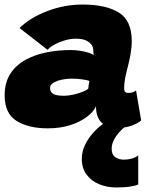

<svg xmlns="http://www.w3.org/2000/svg" viewBox="-20 -558 688 846"><path d="M589 127V255.5Q578 260 554.2 264Q530.5 268 491.5 268Q452 268 417.5 254Q383 240 361.8 211.8Q340.5 183.5 340.5 142Q340.5 109.5 354.8 80.2Q369 51 390 27.8Q411 4.5 431.5 -10.5Q452 -25.5 464 -29L532 0Q521 7.5 506.8 23Q492.5 38.5 482.2 58Q472 77.5 472 97.5Q472 124.5 488.8 135Q505.5 145.5 525.5 145.5Q541.5 145.5 558 141.5Q574.5 137.5 589 127ZM190.5 7.5Q105.5 7.5 53 -25.2Q0.5 -58 0.5 -137.5Q0.5 -194 25.2 -232.5Q50 -271 91.8 -294Q133.5 -317 185.2 -327.2Q237 -337.5 291.5 -337.5Q312.5 -337.5 333.2 -334.2Q354 -331 370.2 -325.8Q386.5 -320.5 392.5 -314.5Q392.5 -320 391.2 -335.5Q390 -351 384.5 -359Q375 -372.5 358.8 -380Q342.5 -387.5 312 -387.5Q290.5 -387.5 265.8 -380.2Q241 -373 220.5 -361.8Q200 -350.5 189.5 -338.5L66 -434.5Q113 -480.5 188.5 -509.2Q264 -538 344 -538Q446.5 -538 503.5 -502.8Q560.5 -467.5 560.5 -377Q560.5 -349 554.8 -317.2Q549 -285.5 541 -255.5Q535 -232.5 531 -211Q527 -189.5 527 -171Q527 -157.5 531.5 -153Q536 -148.5 544.5 -148.5Q556 -148.5 564.2 -151.2Q572.5 -154 579.5 -159L602 -27.5Q591.5 -17 564 -5.8Q536.5 5.5 495 5.5Q450.5 5.5 426.8 -18.5Q403 -42.5 403 -89.5Q392 -65 362.5 -42.8Q333 -20.5 289.2 -6.5Q245.5 7.5 190.5 7.5ZM262.5 -136Q280.5 -136 302.2 -140.8Q324 -145.5 342.5 -152.8Q361 -160 369 -167.5Q369 -173 370.8 -184.2Q372.5 -195.5 374 -201Q366 -205 343 -208.2Q320 -211.5 298 -211.5Q282.5 -211.5 265.5 -209.2Q248.5 -207 233.8 -202Q219 -197 209.8 -189Q200.5 -181 200.5 -170Q200.5 -153 214 -144.5Q227.5 -136 262.5 -136Z"/></svg>

Font: Grandstander Thin Black
Style: Italic
Weight: 900
Italic angle: -15°
Version: Version 1.200